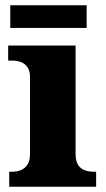

<svg xmlns="http://www.w3.org/2000/svg" viewBox="-20 -709 404 729"><path d="M15 0V-57H27Q44 -57 59 -63Q74 -69 84 -83.5Q94 -98 94 -126V-416Q94 -441 83.5 -455Q73 -469 58 -474Q43 -479 27 -479H11V-536H267V-125Q267 -98 276.5 -83Q286 -68 302 -62.5Q318 -57 334 -57H345V0ZM19 -603V-689H309V-603Z"/></svg>

Font: Noto Serif Tibetan ExtraBold
Style: Regular
Weight: 800
Version: Version 2.103